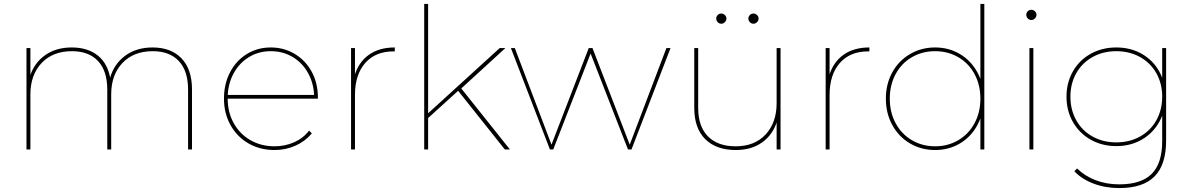

<svg xmlns="http://www.w3.org/2000/svg" viewBox="-20 -762 6081 979"><path d="M758 -520Q852 -520 905.5 -464.5Q959 -409 959 -305V0H939V-305Q939 -400 892 -450.5Q845 -501 759 -501Q661 -501 604 -440.5Q547 -380 547 -281V0H527V-305Q527 -400 480 -450.5Q433 -501 347 -501Q249 -501 192 -440.5Q135 -380 135 -281V0H115V-517H135V-371L133 -374Q155 -442 210.5 -481Q266 -520 346 -520Q427 -520 478.5 -479Q530 -438 543 -359L540 -360Q559 -433 616.5 -476.5Q674 -520 758 -520Z M1380 3Q1306 3 1247.5 -30.5Q1189 -64 1155.5 -124Q1122 -184 1122 -259Q1122 -334 1153 -393.5Q1184 -453 1238.5 -486.5Q1293 -520 1361 -520Q1428 -520 1483 -487Q1538 -454 1569.5 -396Q1601 -338 1601 -264Q1601 -263 1601 -261.5Q1601 -260 1601 -259H1133V-278H1590L1582 -263Q1582 -330 1553.5 -384.5Q1525 -439 1474.5 -470Q1424 -501 1361 -501Q1298 -501 1248 -470Q1198 -439 1169.5 -384.5Q1141 -330 1141 -263V-259Q1141 -189 1172 -133.5Q1203 -78 1257.5 -47Q1312 -16 1380 -16Q1433 -16 1479.5 -36.5Q1526 -57 1556 -96L1570 -82Q1536 -41 1486 -19Q1436 3 1380 3Z M1770 -517H1790V-374L1788 -377Q1809 -446 1861.5 -483Q1914 -520 1993 -520V-500Q1992 -500 1990.5 -500Q1989 -500 1987 -500Q1894 -500 1842 -440.5Q1790 -381 1790 -278V0H1770Z M2156 -178 2528 -517H2557L2332 -311L2316 -299L2156 -154ZM2143 -742H2163V0H2143ZM2312 -304 2328 -316 2580 0H2554Z M2585 -517H2605L2796 -14H2788L2982 -517H3001L3195 -14H3187L3378 -517H3399L3200 0H3182L2988 -498H2995L2801 0H2784Z M3732 3Q3632 3 3576 -52.5Q3520 -108 3520 -212V-517H3540V-212Q3540 -117 3590 -66.5Q3640 -16 3731 -16Q3828 -16 3884 -76.5Q3940 -137 3940 -236V-517H3960V0H3940V-146L3942 -143Q3920 -74 3865.5 -35.5Q3811 3 3732 3ZM3822 -641Q3811 -641 3803.5 -649Q3796 -657 3796 -667Q3796 -678 3803.5 -685.5Q3811 -693 3822 -693Q3832 -693 3840 -685.5Q3848 -678 3848 -667Q3848 -657 3840 -649Q3832 -641 3822 -641ZM3658 -641Q3647 -641 3639.5 -649Q3632 -657 3632 -667Q3632 -678 3639.5 -685.5Q3647 -693 3658 -693Q3668 -693 3676 -685.5Q3684 -678 3684 -667Q3684 -657 3676 -649Q3668 -641 3658 -641Z M4190 -517H4210V-374L4208 -377Q4229 -446 4281.5 -483Q4334 -520 4413 -520V-500Q4412 -500 4410.5 -500Q4409 -500 4407 -500Q4314 -500 4262 -440.5Q4210 -381 4210 -278V0H4190Z M4748 3Q4678 3 4620.5 -30.5Q4563 -64 4530 -124Q4497 -184 4497 -259Q4497 -334 4530 -393.5Q4563 -453 4620.5 -486.5Q4678 -520 4748 -520Q4818 -520 4874.5 -486.5Q4931 -453 4963.5 -393.5Q4996 -334 4996 -259Q4996 -184 4963.5 -124Q4931 -64 4874.5 -30.5Q4818 3 4748 3ZM4748 -16Q4813 -16 4866 -47Q4919 -78 4949 -133.5Q4979 -189 4979 -259Q4979 -329 4949 -384.5Q4919 -440 4866 -470.5Q4813 -501 4748 -501Q4683 -501 4630 -470.5Q4577 -440 4547 -384.5Q4517 -329 4517 -259Q4517 -189 4547 -133.5Q4577 -78 4630 -47Q4683 -16 4748 -16ZM4979 -190 4989 -260 4979 -330V-742H4999V0H4979Z M5229 -517H5249V0H5229ZM5239 -660Q5228 -660 5220.5 -668Q5213 -676 5213 -686Q5213 -697 5220.5 -704.5Q5228 -712 5239 -712Q5249 -712 5257 -704.5Q5265 -697 5265 -686Q5265 -676 5257 -668Q5249 -660 5239 -660Z M5687 197Q5616 197 5555.5 174Q5495 151 5458 111L5472 97Q5512 136 5567 157Q5622 178 5687 178Q5799 178 5852.5 124.5Q5906 71 5906 -43V-209L5916 -269L5906 -329V-517H5926V-46Q5926 78 5867 137.5Q5808 197 5687 197ZM5672 -17Q5600 -17 5542 -49.5Q5484 -82 5451 -139.5Q5418 -197 5418 -269Q5418 -341 5451 -398.5Q5484 -456 5542 -488Q5600 -520 5672 -520Q5744 -520 5801 -488Q5858 -456 5890.5 -398.5Q5923 -341 5923 -269Q5923 -197 5890.5 -139.5Q5858 -82 5801 -49.5Q5744 -17 5672 -17ZM5672 -36Q5739 -36 5792.5 -65.5Q5846 -95 5876 -148.5Q5906 -202 5906 -269Q5906 -336 5876 -389Q5846 -442 5792.5 -471.5Q5739 -501 5672 -501Q5605 -501 5551.5 -471.5Q5498 -442 5468 -389Q5438 -336 5438 -269Q5438 -202 5468 -148.5Q5498 -95 5551.5 -65.5Q5605 -36 5672 -36Z"/></svg>

Font: Montserrat
Style: Regular
Weight: 400
Designer: Julieta Ulanovsky
Foundry: Julieta Ulanovsky
Version: Version 8.000